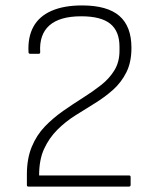

<svg xmlns="http://www.w3.org/2000/svg" viewBox="-20 -687 573 707"><path d="M84 0Q79 0 79 -6V-45Q79 -103 97 -146.5Q115 -190 145.5 -221.5Q176 -253 212.5 -278.5Q249 -304 285.5 -327Q322 -350 352.5 -374Q383 -398 401.5 -428.5Q420 -459 420 -500V-515Q420 -572 386 -599.5Q352 -627 279 -627Q200 -627 162 -593.5Q124 -560 128 -495Q128 -489 123 -489H91Q85 -489 85 -495Q82 -550 103 -588.5Q124 -627 169.5 -647Q215 -667 282 -667Q375 -667 419.5 -628.5Q464 -590 464 -511Q464 -458 445.5 -421Q427 -384 397 -357Q367 -330 330.5 -307.5Q294 -285 257.5 -262Q221 -239 191 -209Q161 -179 142.5 -139Q124 -99 124 -41H455Q461 -41 461 -35V-6Q461 0 455 0Z"/></svg>

Font: Sofia Sans ExtraLight
Style: Regular
Weight: 250
Version: Version 4.100-B